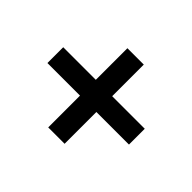

<svg xmlns="http://www.w3.org/2000/svg" viewBox="-105 -645 696 696"><g transform="rotate(-45 243.0 -297.0)"><path d="M203 -88V-255H40V-339H203V-506H284V-339H446V-255H284V-88Z"/></g></svg>

Font: Rokkitt SemiBold
Style: Regular
Weight: 600
Designer: Vernon Adams
Foundry: Vernon Adams
Version: Version 3.103